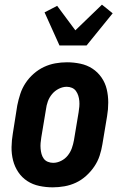

<svg xmlns="http://www.w3.org/2000/svg" viewBox="-20 -795 540 823"><path d="M206 8Q177 8 148.5 2Q120 -4 97 -19Q74 -34 58.5 -57Q43 -80 36 -107.5Q29 -135 29.5 -164.5Q30 -194 35 -223L54 -343Q59 -368 67 -392.5Q75 -417 89.5 -439Q104 -461 124.5 -479Q145 -497 168.5 -508Q192 -519 217 -523.5Q242 -528 267 -528Q296 -528 324.5 -522Q353 -516 376 -501Q399 -486 415 -463Q431 -440 437.5 -412.5Q444 -385 444 -355.5Q444 -326 439 -297L419 -177Q415 -152 407 -127.5Q399 -103 384 -81Q369 -59 349 -41Q329 -23 305.5 -12Q282 -1 256.5 3.5Q231 8 206 8ZM208 -97Q225 -97 242 -105.5Q259 -114 270.5 -128.5Q282 -143 288 -160Q294 -177 297 -194L317 -314Q319 -326 320 -338Q321 -350 320 -362Q319 -374 315.5 -385Q312 -396 305.5 -405Q299 -414 288.5 -418.5Q278 -423 266 -423Q249 -423 232 -414.5Q215 -406 203 -391.5Q191 -377 185 -360Q179 -343 177 -326L157 -206Q155 -194 154 -182Q153 -170 154 -158Q155 -146 158 -135Q161 -124 167.5 -115Q174 -106 185 -101.5Q196 -97 208 -97ZM235 -600 171 -742 225 -770 303 -665 417 -775 463 -738 351 -600Z"/></svg>

Font: Iosevka Curly Slab Extrabold
Style: Italic
Weight: 800
Italic angle: -9°
Monospace: yes
Designer: Belleve Invis
Foundry: Belleve Invis
Version: Version 22.1.2; ttfautohint (v1.8.4)